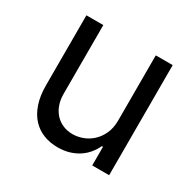

<svg xmlns="http://www.w3.org/2000/svg" viewBox="-127 -681 834 824"><g transform="rotate(30 290.5 -268.5)"><path d="M420.5 -545.5H504.3V0H420.5V-92.3H414.8Q405.2 -71.7 390.3 -53.4Q375.4 -35.2 355.1 -21.8Q334.9 -8.5 309.3 -0.7Q283.7 7.1 252.8 7.1Q214.5 7.1 182.2 -5.5Q149.9 -18.1 126.4 -43.7Q103 -69.2 89.8 -108Q76.7 -146.7 76.7 -198.9V-545.5H160.5V-204.5Q160.5 -174.7 169.4 -150.6Q178.3 -126.4 194.1 -109.4Q209.9 -92.3 231.9 -83.1Q253.9 -73.9 279.8 -73.9Q303.3 -73.9 328.1 -82.7Q353 -91.6 373.6 -110.1Q394.2 -128.6 407.3 -156.6Q420.5 -184.7 420.5 -223Z"/></g></svg>

Font: Interop
Style: Regular
Weight: 400
Designer: Rasmus Andersson, Google, Jang Haemin
Foundry: jhaemin
Version: Version 1.008